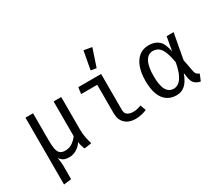

<svg xmlns="http://www.w3.org/2000/svg" viewBox="-165 -1247 2176 1884"><g transform="rotate(-30 923.0 -305.0)"><path d="M495.9 -540V-171.8Q495.9 -119 505.4 -74.9Q514.9 -30.8 524.6 0L443.1 11.8Q434.9 -1.5 427.7 -28.5Q420.5 -55.4 418.5 -74.9Q394.4 -35.4 354.4 -11.8Q314.4 11.8 273.8 11.8Q232.8 11.8 210 0.5Q187.2 -10.8 167.7 -39.5Q171.3 -11.8 174.1 10.8Q176.9 33.3 176.9 49.7V206.7L90.8 217.4V-540H176.9V-237.4Q176.9 -183.1 182.6 -144.4Q188.2 -105.6 207.4 -84.9Q226.7 -64.1 267.7 -64.1Q316.4 -64.1 351.5 -89Q386.7 -113.8 409.7 -146.2V-540Z M862.1 -467.2H679.5L689.7 -540H948.2V-133.3Q948.2 -93.3 973.1 -76.7Q997.9 -60 1037.4 -60Q1059 -60 1082.3 -65.1Q1105.6 -70.3 1127.7 -79L1150.8 -15.9Q1132.8 -6.2 1096.2 2.8Q1059.5 11.8 1022.6 11.8Q949.7 11.8 905.9 -29Q862.1 -69.7 862.1 -143.1ZM914.4 -828.2 1005.6 -811.8 938.5 -611.3 876.4 -622.1Z M1492.3 -551.3Q1561 -551.3 1603.1 -514.6Q1645.1 -477.9 1662.1 -382.1L1690.3 -540H1769.2L1716.4 -252.3L1743.1 -112.3Q1747.7 -90.8 1758.2 -79.2Q1768.7 -67.7 1788.7 -60L1758.5 12.8Q1720 6.7 1695.4 -16.7Q1670.8 -40 1664.1 -84.6L1654.9 -142.6Q1641 -101 1619.2 -65.9Q1597.4 -30.8 1564.9 -9.5Q1532.3 11.8 1486.7 11.8Q1394.9 11.8 1342.8 -56.9Q1290.8 -125.6 1290.8 -265.1Q1290.8 -348.7 1313.3 -413.3Q1335.9 -477.9 1380.5 -514.6Q1425.1 -551.3 1492.3 -551.3ZM1499 -482.1Q1443.6 -482.1 1413.6 -426.4Q1383.6 -370.8 1383.6 -265.1Q1383.6 -158.5 1411.8 -108.2Q1440 -57.9 1494.9 -57.9Q1520 -57.9 1546.9 -74.1Q1573.8 -90.3 1598.2 -136.7Q1622.6 -183.1 1640 -273.8Q1625.6 -356.9 1605.9 -402.1Q1586.2 -447.2 1559.5 -464.6Q1532.8 -482.1 1499 -482.1Z"/></g></svg>

Font: FiraCode Nerd Font
Style: Regular
Weight: 400
Designer: Carrois Corporate, Edenspiekermann AG, Nikita Prokopov
Foundry: Carrois Corporate, Edenspiekermann AG, Nikita Prokopov
Version: Version 6.002;Nerd Fonts 3.4.0